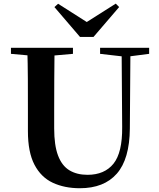

<svg xmlns="http://www.w3.org/2000/svg" viewBox="-20 -999 858 1038"><path d="M294.1 -978.7 485.6 -856.7H412.4L605.9 -979.4L624.1 -960.8L485.4 -799.2H412.6L274.2 -960.8ZM411.6 18.6Q328.6 18.6 265.1 -11.1Q201.7 -40.8 166.3 -108.6Q130.9 -176.3 130.9 -290V-400.9Q130.9 -485.1 130.6 -570.6Q130.2 -656.1 127.5 -740.5H274.9Q273.9 -656.3 273.4 -571.6Q272.9 -486.9 272.9 -400.9V-305Q272.9 -213.4 293.8 -158.2Q314.7 -102.9 355.1 -78.4Q395.4 -53.9 453 -53.9Q545.1 -53.9 593.5 -114Q641.9 -174.1 640.5 -312.5L637.5 -740.5H685.2L682 -304.3Q680.6 -138.8 611.5 -60.1Q542.4 18.6 411.6 18.6ZM39.2 -707.9V-740.5H374.4V-707.9L218.8 -694.2H191.8ZM521.1 -707.9V-740.5H786.3V-707.9L674.7 -693.5H646.5Z"/></svg>

Font: Noto Serif TC
Style: Regular
Weight: 200
Designer: Ryoko NISHIZUKA 西塚涼子 (kana & ideographs); Frank Grießhammer (Latin, Greek & Cyrillic); Wenlong ZHANG 张文龙 (bopomofo); San
Foundry: Adobe
Version: Version 2.001;hotconv 1.1.0;makeotfexe 2.6.0